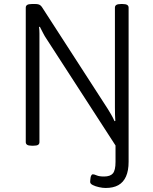

<svg xmlns="http://www.w3.org/2000/svg" viewBox="-20 -722 759 954"><path d="M567 21 211 -529Q202 -542 194.5 -557Q187 -572 178 -589L174 -588Q176 -571 176 -556.5Q176 -542 176 -520V-16Q176 -7 169.5 -2.5Q163 2 146 2H138Q122 2 115 -2.5Q108 -7 108 -16V-684Q108 -693 115 -697.5Q122 -702 138 -702H156Q164 -702 170 -700.5Q176 -699 180.5 -695.5Q185 -692 189 -686L516 -180Q524 -167 532.5 -152.5Q541 -138 549 -120L553 -121Q552 -138 551.5 -152.5Q551 -167 551 -189V-684Q551 -693 558 -697.5Q565 -702 581 -702H589Q605 -702 612 -697.5Q619 -693 619 -684V-16ZM505 212Q490 212 472 208Q454 204 441 197.5Q428 191 428 182Q428 179 428.5 173Q429 167 430 160.5Q431 154 434 149Q437 144 441 144Q448 144 460.5 149.5Q473 155 497 155Q528 155 541 139.5Q554 124 554 82V-16H619V82Q619 126 606 155Q593 184 568 198Q543 212 505 212Z"/></svg>

Font: Asap Light
Style: Regular
Weight: 300
Designer: Pablo Cosgaya
Foundry: Omnibus-Type
Version: Version 3.001